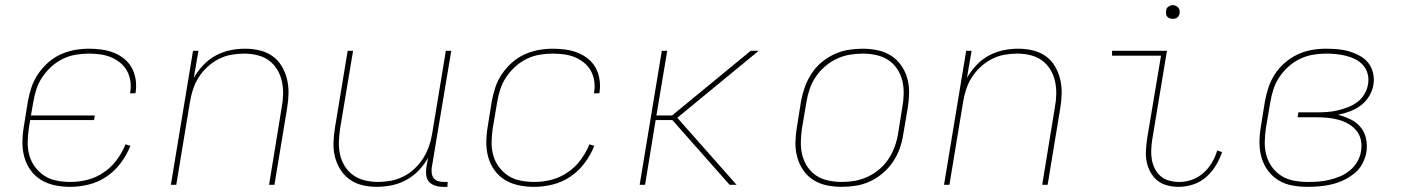

<svg xmlns="http://www.w3.org/2000/svg" viewBox="-20 -717 5440 745"><path d="M252 8Q222 8 193 2Q164 -4 140 -18.5Q116 -33 99.5 -55.5Q83 -78 75 -105.5Q67 -133 67 -163Q67 -193 72 -223L88 -323Q93 -351 102 -378Q111 -405 127.5 -429.5Q144 -454 166.5 -474Q189 -494 215.5 -506Q242 -518 270 -523Q298 -528 326 -528Q351 -528 375.5 -524.5Q400 -521 422.5 -512Q445 -503 463 -488Q481 -473 492 -452.5Q503 -432 506.5 -407.5Q510 -383 506 -357L505 -355H484L485 -357Q489 -380 486 -401.5Q483 -423 473 -441.5Q463 -460 446.5 -473.5Q430 -487 410.5 -495Q391 -503 369 -506Q347 -509 324 -509Q299 -509 273 -504.5Q247 -500 223.5 -488.5Q200 -477 179.5 -458.5Q159 -440 144 -417.5Q129 -395 121 -370Q113 -345 109 -320L100 -269H348L345 -251H97L92 -220Q88 -193 87.5 -166Q87 -139 94 -114Q101 -89 116.5 -68.5Q132 -48 153 -34.5Q174 -21 200.5 -16Q227 -11 254 -11Q287 -11 320 -19.5Q353 -28 382.5 -48Q412 -68 433 -96.5Q454 -125 467 -157L486 -151Q472 -116 448.5 -84.5Q425 -53 393 -31.5Q361 -10 324.5 -1Q288 8 252 8Z M643 0 729 -520H750L732 -415Q747 -441 768.5 -464Q790 -487 817 -501.5Q844 -516 873 -522Q902 -528 931 -528Q960 -528 987.5 -521.5Q1015 -515 1037 -499.5Q1059 -484 1073 -460.5Q1087 -437 1093.5 -410.5Q1100 -384 1099.5 -355Q1099 -326 1094 -297L1045 0H1024L1073 -300Q1078 -326 1078.5 -352Q1079 -378 1073.5 -402.5Q1068 -427 1055 -448Q1042 -469 1022.5 -483Q1003 -497 978 -503Q953 -509 927 -509Q903 -509 877.5 -504.5Q852 -500 828.5 -488Q805 -476 785 -457.5Q765 -439 751 -417Q737 -395 729 -370.5Q721 -346 717 -321L664 0Z M1442 8Q1413 8 1386 1.5Q1359 -5 1337 -20.5Q1315 -36 1300.5 -59.5Q1286 -83 1279.5 -109.5Q1273 -136 1274 -165Q1275 -194 1280 -223L1329 -520H1350L1300 -220Q1296 -194 1295 -168Q1294 -142 1299.5 -117.5Q1305 -93 1318 -72Q1331 -51 1351 -37Q1371 -23 1396 -17Q1421 -11 1447 -11Q1471 -11 1496 -15.5Q1521 -20 1545 -32Q1569 -44 1588.5 -62.5Q1608 -81 1622 -103Q1636 -125 1644.5 -149.5Q1653 -174 1657 -199L1710 -520H1731L1655 -65Q1654 -54 1655.5 -43.5Q1657 -33 1663.5 -25Q1670 -17 1680.5 -14Q1691 -11 1702 -11H1717L1716 8H1698Q1683 8 1669 3.5Q1655 -1 1645.5 -11Q1636 -21 1634 -35.5Q1632 -50 1634 -65L1641 -105Q1627 -79 1605 -56Q1583 -33 1556 -18.5Q1529 -4 1500 2Q1471 8 1442 8Z M2052 8Q2022 8 1993 2Q1964 -4 1940 -18.5Q1916 -33 1899.5 -55.5Q1883 -78 1875 -105.5Q1867 -133 1867 -163Q1867 -193 1872 -223L1888 -323Q1893 -351 1902 -378Q1911 -405 1927.5 -429.5Q1944 -454 1966.5 -474Q1989 -494 2015.5 -506Q2042 -518 2070 -523Q2098 -528 2126 -528Q2151 -528 2175.5 -524.5Q2200 -521 2222.5 -512Q2245 -503 2263 -488Q2281 -473 2292 -452.5Q2303 -432 2306.5 -407.5Q2310 -383 2306 -357L2305 -355H2284L2285 -357Q2289 -380 2286 -401.5Q2283 -423 2273 -441.5Q2263 -460 2246.5 -473.5Q2230 -487 2210.5 -495Q2191 -503 2169 -506Q2147 -509 2124 -509Q2099 -509 2073 -504.5Q2047 -500 2023.5 -488.5Q2000 -477 1979.5 -458.5Q1959 -440 1944 -417.5Q1929 -395 1921 -370Q1913 -345 1909 -320L1892 -220Q1888 -193 1887.5 -166Q1887 -139 1894 -114Q1901 -89 1916.5 -68.5Q1932 -48 1953 -34.5Q1974 -21 2000.5 -16Q2027 -11 2054 -11Q2087 -11 2120 -19.5Q2153 -28 2182.5 -48Q2212 -68 2233 -96.5Q2254 -125 2267 -157L2286 -151Q2272 -116 2248.5 -84.5Q2225 -53 2193 -31.5Q2161 -10 2124.5 -1Q2088 8 2052 8Z M2838 0H2811L2589 -251H2524L2483 0H2462L2548 -520H2569L2527 -269H2588L2893 -520H2924L2608 -260Z M3246 8Q3216 8 3187.5 2Q3159 -4 3135.5 -19Q3112 -34 3096.5 -57Q3081 -80 3073.5 -107Q3066 -134 3066.5 -164Q3067 -194 3072 -223L3088 -323Q3093 -351 3102.5 -378Q3112 -405 3128 -430Q3144 -455 3167 -474.5Q3190 -494 3217 -506.5Q3244 -519 3272 -523.5Q3300 -528 3327 -528Q3357 -528 3385.5 -522Q3414 -516 3437.5 -501Q3461 -486 3477 -463Q3493 -440 3500.5 -413Q3508 -386 3507.5 -356Q3507 -326 3502 -297L3485 -197Q3481 -169 3471.5 -142Q3462 -115 3445.5 -90Q3429 -65 3406 -45.5Q3383 -26 3356.5 -13.5Q3330 -1 3301.5 3.5Q3273 8 3246 8ZM3247 -11Q3272 -11 3297.5 -15.5Q3323 -20 3347.5 -31.5Q3372 -43 3393 -61Q3414 -79 3428.5 -101.5Q3443 -124 3452 -149Q3461 -174 3465 -200L3481 -300Q3486 -326 3486.5 -353Q3487 -380 3481 -404.5Q3475 -429 3461 -450Q3447 -471 3426 -484.5Q3405 -498 3379.5 -503.5Q3354 -509 3327 -509Q3302 -509 3276 -504.5Q3250 -500 3226 -488.5Q3202 -477 3181 -459Q3160 -441 3145 -418.5Q3130 -396 3121.5 -371Q3113 -346 3109 -320L3092 -220Q3088 -194 3087.5 -167Q3087 -140 3093 -115.5Q3099 -91 3113 -70Q3127 -49 3147.5 -35.5Q3168 -22 3194 -16.5Q3220 -11 3247 -11Z M3643 0 3729 -520H3750L3732 -415Q3747 -441 3768.5 -464Q3790 -487 3817 -501.5Q3844 -516 3873 -522Q3902 -528 3931 -528Q3960 -528 3987.5 -521.5Q4015 -515 4037 -499.5Q4059 -484 4073 -460.5Q4087 -437 4093.5 -410.5Q4100 -384 4099.5 -355Q4099 -326 4094 -297L4045 0H4024L4073 -300Q4078 -326 4078.5 -352Q4079 -378 4073.5 -402.5Q4068 -427 4055 -448Q4042 -469 4022.5 -483Q4003 -497 3978 -503Q3953 -509 3927 -509Q3903 -509 3877.5 -504.5Q3852 -500 3828.5 -488Q3805 -476 3785 -457.5Q3765 -439 3751 -417Q3737 -395 3729 -370.5Q3721 -346 3717 -321L3664 0Z M4554 8Q4531 8 4509.5 2.5Q4488 -3 4471.5 -16Q4455 -29 4444.5 -48Q4434 -67 4429.5 -88.5Q4425 -110 4426.5 -133Q4428 -156 4431 -179L4485 -501H4295V-520H4508L4451 -176Q4448 -156 4447 -136Q4446 -116 4449.5 -97Q4453 -78 4461.5 -61.5Q4470 -45 4484 -33Q4498 -21 4517 -16Q4536 -11 4556 -11Q4581 -11 4605 -19.5Q4629 -28 4649 -45.5Q4669 -63 4682.5 -86Q4696 -109 4703 -133L4722 -127Q4713 -100 4697.5 -74.5Q4682 -49 4659.5 -29.5Q4637 -10 4609 -1Q4581 8 4554 8ZM4530 -644Q4524 -644 4518.5 -646Q4513 -648 4509 -652.5Q4505 -657 4504.5 -663.5Q4504 -670 4505 -676Q4505 -681 4507.5 -685Q4510 -689 4514 -691.5Q4518 -694 4522 -695.5Q4526 -697 4531 -697Q4537 -697 4542.5 -694.5Q4548 -692 4552 -687.5Q4556 -683 4557 -676.5Q4558 -670 4557 -664Q4556 -659 4553.5 -655Q4551 -651 4547.5 -648.5Q4544 -646 4539.5 -645Q4535 -644 4530 -644Z M5053 8Q5023 8 4993.5 2.5Q4964 -3 4940 -18Q4916 -33 4899.5 -55.5Q4883 -78 4875 -105.5Q4867 -133 4867 -163Q4867 -193 4872 -223L4888 -323Q4893 -351 4902 -378Q4911 -405 4927 -429.5Q4943 -454 4965.5 -473.5Q4988 -493 5014.5 -505.5Q5041 -518 5069 -523Q5097 -528 5125 -528Q5148 -528 5171 -526Q5194 -524 5215.5 -517.5Q5237 -511 5257 -500Q5277 -489 5290 -472Q5303 -455 5308 -432.5Q5313 -410 5309 -387Q5305 -364 5292 -343Q5279 -322 5259.5 -307.5Q5240 -293 5217 -284.5Q5194 -276 5172 -272Q5197 -265 5220 -254Q5243 -243 5259 -224Q5275 -205 5280.5 -179.5Q5286 -154 5282 -127Q5278 -104 5266.5 -82Q5255 -60 5235 -44Q5215 -28 5192.5 -17.5Q5170 -7 5146.5 -1.5Q5123 4 5099.5 6Q5076 8 5053 8ZM5054 -11Q5075 -11 5095.5 -12.5Q5116 -14 5137.5 -19Q5159 -24 5179.5 -32.5Q5200 -41 5217.5 -55.5Q5235 -70 5246.5 -89.5Q5258 -109 5261 -130Q5265 -152 5260.5 -173.5Q5256 -195 5243 -210.5Q5230 -226 5212 -236.5Q5194 -247 5173 -252.5Q5152 -258 5130.5 -260Q5109 -262 5087 -262H5015L5018 -281H5090Q5110 -281 5130 -282.5Q5150 -284 5169.5 -288.5Q5189 -293 5209 -300.5Q5229 -308 5246 -320.5Q5263 -333 5274 -351.5Q5285 -370 5288 -389Q5292 -410 5287 -429.5Q5282 -449 5270 -463Q5258 -477 5241 -486Q5224 -495 5204.5 -500Q5185 -505 5165 -507Q5145 -509 5125 -509Q5100 -509 5074 -504.5Q5048 -500 5024 -488.5Q5000 -477 4979.5 -458.5Q4959 -440 4944 -417.5Q4929 -395 4921 -370Q4913 -345 4909 -320L4892 -220Q4888 -193 4887.5 -166Q4887 -139 4894 -114Q4901 -89 4916 -68.5Q4931 -48 4952.5 -34.5Q4974 -21 5000.5 -16Q5027 -11 5054 -11Z"/></svg>

Font: Iosevka Thin Extended
Style: Italic
Weight: 100
Width: 7
Italic angle: -9°
Monospace: yes
Designer: Belleve Invis
Foundry: Belleve Invis
Version: Version 32.5.0; ttfautohint (v1.8.4)